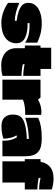

<svg xmlns="http://www.w3.org/2000/svg" viewBox="1080 -1894 879 3078"><g transform="rotate(90 1519.0 -355.5)"><path d="M314 -184Q219 -196 162.5 -216Q106 -236 75.5 -261.5Q45 -287 35.5 -315Q26 -343 26 -370Q26 -424 51.5 -464.5Q77 -505 120.5 -532Q164 -559 223 -572.5Q282 -586 350 -586Q404 -586 449 -580Q494 -574 532 -563.5Q570 -553 602.5 -540Q635 -527 664 -514V-320Q623 -347 583 -361.5Q543 -376 503.5 -382Q464 -388 425.5 -389Q387 -390 350 -390V-360Q674 -360 674 -180Q674 -118 648.5 -72.5Q623 -27 579.5 3Q536 33 476.5 47.5Q417 62 350 62Q269 62 186 35Q103 8 26 -46V-226Q107 -191 180.5 -172.5Q254 -154 314 -154Z M1197 -289Q1178 -289 1154.5 -290.5Q1131 -292 1106.5 -295Q1082 -298 1057 -302Q1032 -306 1011 -311V-282Q1030 -277 1054.5 -273.5Q1079 -270 1104.5 -267Q1130 -264 1154 -262.5Q1178 -261 1197 -261V43Q1148 57 1104 60.5Q1060 64 1025 64Q965 64 915 47.5Q865 31 829 0Q793 -31 773 -75Q753 -119 753 -175V-315H711V-566H746V-737H1086V-566H1197Z M1579 -525Q1603 -541 1633.5 -553Q1664 -565 1696.5 -572Q1729 -579 1761 -580Q1793 -581 1822 -576V-321Q1795 -321 1764 -320Q1733 -319 1701 -315Q1669 -311 1637.5 -303.5Q1606 -296 1578 -283V45H1258V-566H1544Z M1817 -120Q1817 -198 1847.5 -241Q1878 -284 1944 -307Q1969 -316 2001 -323Q2033 -330 2068 -335Q2103 -340 2139 -343Q2175 -346 2208 -346V-378Q2132 -378 2043.5 -364Q1955 -350 1869 -321V-529Q1933 -558 2011.5 -572Q2090 -586 2196 -586Q2274 -586 2329 -572Q2384 -558 2419 -525.5Q2454 -493 2470 -440Q2486 -387 2486 -310V45H2236V11Q2236 -48 2220 -101.5Q2204 -155 2179 -190L2149 -179Q2162 -164 2172 -140.5Q2182 -117 2189 -88.5Q2196 -60 2200 -29.5Q2204 1 2204 28Q2165 42 2116 51Q2067 60 2002 60Q1909 60 1863 10.5Q1817 -39 1817 -120Z M3018 -314H2907V45H2567V-314H2532V-566H2574Q2593 -669 2659.5 -722Q2726 -775 2846 -775Q2864 -775 2889 -772.5Q2914 -770 2939 -766Q2964 -762 2985.5 -756.5Q3007 -751 3018 -744V-544Q2968 -544 2921.5 -550Q2875 -556 2832 -566V-537Q2871 -528 2919 -522Q2967 -516 3018 -516Z"/></g></svg>

Font: ChangwonDangamAsac Bold
Style: Regular
Weight: 700
Designer: Choi Chi-young, Lee Youngbeen, Kim Jungjin, Yoon Jihee, Han Dohee
Foundry: YoonDesign Inc.
Version: Version 1.010;Build 20210623